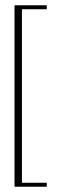

<svg xmlns="http://www.w3.org/2000/svg" viewBox="-20 -650 236 727"><path d="M35 -630H157V-615H63V42H157V57H35Z"/></svg>

Font: Smooch Sans ExtraLight
Style: Regular
Weight: 200
Designer: Robert E. Leuschke
Foundry: Robert E. Leuschke
Version: Version 1.010; ttfautohint (v1.8.3)